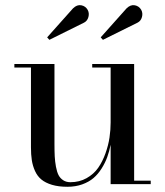

<svg xmlns="http://www.w3.org/2000/svg" viewBox="-20 -705 632 735"><path d="M507 -618.5 374 -552.5 365.5 -562 464.5 -673Q480 -688 496.2 -684.8Q512.5 -681.5 520.5 -667.5Q527.5 -655 523.5 -640Q519.5 -625 507 -618.5ZM302 -618.5 169 -552.5 160.5 -562 259.5 -673Q275 -688 291.2 -684.8Q307.5 -681.5 315.5 -667.5Q322.5 -655 318.5 -640Q314.5 -625 302 -618.5ZM493.5 -13.5H557V0H403.5V-151Q398.5 -125.5 390.5 -103.5Q382.5 -81.5 369 -60Q355.5 -38.5 338 -23.5Q320.5 -8.5 294.8 0.8Q269 10 238 10Q204 10 179 2.5Q154 -5 138.5 -17.8Q123 -30.5 114 -50.5Q105 -70.5 101.8 -91.8Q98.5 -113 98.5 -141V-446.5H35V-460H188.5V-154.5Q188.5 -126 189.5 -106.5Q190.5 -87 194.2 -66.8Q198 -46.5 204.2 -34.5Q210.5 -22.5 222 -15Q233.5 -7.5 249.5 -7.5Q284 -7.5 311.5 -23Q339 -38.5 355.8 -62.5Q372.5 -86.5 383.8 -118Q395 -149.5 399.2 -178.5Q403.5 -207.5 403.5 -236V-446.5H333V-460H493.5Z"/></svg>

Font: Bodoni* 16pt
Style: Regular
Weight: 400
Version: Version 2.3